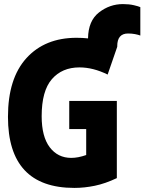

<svg xmlns="http://www.w3.org/2000/svg" viewBox="-20 -910 707 940"><path d="M552 -38V-416H319V-278H402V-151Q362 -137 329 -137Q263 -137 223.5 -189Q184 -241 184 -341Q184 -465 234 -522.5Q284 -580 369 -580Q436 -580 507 -545L554 -681V-684Q554 -746 607 -746Q625 -746 641 -743Q657 -740 667 -736V-875Q659 -879 635.5 -884.5Q612 -890 582 -890Q517 -890 464.5 -849Q412 -808 411 -722Q384 -725 355 -725Q200 -725 109.5 -625.5Q19 -526 19 -338Q19 10 344 10Q393 10 444 -0.5Q495 -11 552 -38Z"/></svg>

Font: Noto Sans Mono UI ExtraBold
Style: Regular
Weight: 800
Designer: Monotype Design team
Foundry: Monotype Imaging Inc.
Version: 1.000